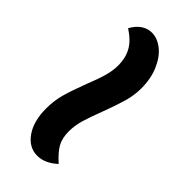

<svg xmlns="http://www.w3.org/2000/svg" viewBox="2 -630 614 614"><g transform="rotate(-45 309.5 -323.0)"><path d="M287 -274Q246 -290 219.5 -297.5Q193 -305 168 -305Q137 -305 116.5 -293.5Q96 -282 71 -254Q41 -287 41 -321Q41 -359 76 -383.5Q111 -408 168 -408Q203 -408 234 -399.5Q265 -391 315 -372Q352 -357 378.5 -349.5Q405 -342 429 -342Q462 -342 487.5 -356Q513 -370 535 -404Q557 -392 568 -375.5Q579 -359 579 -340Q579 -315 560.5 -291.5Q542 -268 507.5 -253Q473 -238 429 -238Q397 -238 364.5 -247.5Q332 -257 287 -274Z"/></g></svg>

Font: K2D SemiBold
Style: Regular
Weight: 600
Designer: Katatrad Aksorn Co.,Ltd.
Foundry: Cadson Demak Co.,Ltd.
Version: Version 1.000; ttfautohint (v1.6)